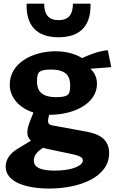

<svg xmlns="http://www.w3.org/2000/svg" viewBox="-20 -842 660 1082"><path d="M258.5 -195C399 -195 526.5 -259.5 526.5 -369.5C526.5 -409 509.5 -436 489.5 -454.5L607 -463.5L587.5 -559C535 -555 477 -531 443 -514.5C405 -538.5 353 -553 292.5 -553C164.5 -553 35 -487.5 35 -365C35 -294.5 86 -234 168.5 -208L150.5 -162.5C140.5 -137 134 -116.5 134 -93C134 -77 141.5 -62 154 -49L79 -3.5C32.5 24.5 12 60 12 97C12 185.5 130 220.5 256.5 220.5C427.5 220.5 595 157 595 21C595 -79 503.5 -93.5 446.5 -104L285 -133.5C265.5 -137 243.5 -138 253 -178L257 -195ZM130 -821.5C126 -698 187 -632 310 -632C433 -632 494 -698 490 -821.5H391C391 -761 367 -728.5 310 -728.5C253 -728.5 229 -761 229 -821.5ZM170.5 63.5C170.5 28 198 7 223 -9.5C232 -6.5 241 -4 250.5 -2L367.5 22.5C417.5 33 447 40 447 62C447 90 391 119.5 289 119.5C230 119.5 170.5 109.5 170.5 63.5ZM188.5 -384C188.5 -417 193.5 -429.5 202.5 -437C212 -444.5 229 -450 267 -450C358 -450 375.5 -407.5 375.5 -360.5C375.5 -327.5 370.5 -315 361.5 -307.5C352 -300 335 -294.5 297 -294.5C206 -294.5 188.5 -337 188.5 -384Z"/></svg>

Font: Monaspace Argon ExtraBold
Style: Bold
Weight: 800
Designer: Riley Cran & the Lettermatic Team
Foundry: Lettermatic
Version: Version 1.000 (Monaspace Argon)